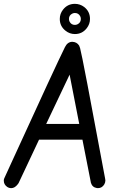

<svg xmlns="http://www.w3.org/2000/svg" viewBox="-67 -973 642 993"><path d="M242.2 -875Q242.2 -901.9 258.8 -922.9Q282.2 -953.1 320.3 -953.1Q346.7 -953.1 368.2 -937Q398.4 -913.6 398.4 -875Q398.4 -848.1 381.3 -826.7Q357.9 -796.9 320.3 -796.9Q293.5 -796.9 272 -814Q242.2 -837.4 242.2 -875ZM289.6 -875Q289.6 -867.7 293 -860.8Q301.8 -844.2 320.3 -844.2Q327.6 -844.2 334.5 -847.7Q351.1 -856.4 351.1 -875Q351.1 -882.3 347.7 -889.2Q338.9 -905.8 320.3 -905.8Q313 -905.8 306.2 -902.3Q289.6 -893.6 289.6 -875ZM342.3 -737.3Q344.7 -731.9 347.2 -724.1Q358.9 -684.1 476.6 -49.8Q478 -44.9 478 -40Q478 -29.8 472.7 -20Q460.9 0 439.9 0Q437 0 433.6 -0.5Q410.2 -4.4 403.3 -27.3L359.4 -250.5H134.8L29.3 -26.4Q27.3 -22.9 24.4 -19.5Q9.3 0 -8.8 0Q-20 0 -29.8 -6.3Q-47.4 -18.6 -47.4 -39.1Q-47.4 -44.9 -44.9 -50.8Q-34.7 -74.2 -11.2 -124.5Q223.1 -637.2 269 -729.5Q282.2 -756.3 306.6 -756.8Q330.1 -756.3 342.3 -737.3ZM293 -586.9 171.9 -332H342.8Z"/></svg>

Font: Vibur
Style: Medium
Weight: 400
Version: Version 1.004